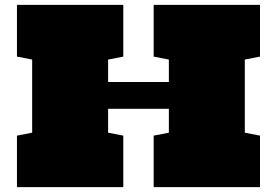

<svg xmlns="http://www.w3.org/2000/svg" viewBox="-20 -770 1140 790"><path d="M49.8 -750H487.3V-537.1L424.8 -524.9V-432.6H674.8V-524.9L612.3 -537.1V-750H1049.8V-537.1L987.3 -524.9V-224.1L1049.8 -211.9V0H612.3V-211.9L674.8 -224.1V-322.3H424.8V-224.1L487.3 -211.9V0H49.8V-211.9L112.3 -224.1V-524.9L49.8 -537.1Z"/></svg>

Font: Holtwood One SC
Style: Regular
Weight: 400
Version: Version 1.000